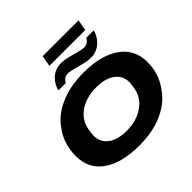

<svg xmlns="http://www.w3.org/2000/svg" viewBox="-243 -1252 1500 1500"><g transform="rotate(-45 506.5 -502.0)"><path d="M416 -925.8 432.1 -1016.1H828.1L812 -925.8ZM330.1 -740.2Q335 -763.7 347.9 -787.1Q360.8 -810.5 380.9 -831.1Q400.9 -851.6 430.7 -864.3Q460.4 -877 494.1 -877Q538.6 -877 610.4 -856Q682.1 -835 710.9 -835Q753.4 -835 773.9 -877H856.9Q852.1 -853.5 838.6 -829.8Q825.2 -806.2 804.9 -785.9Q784.7 -765.6 754.9 -752.9Q725.1 -740.2 691.9 -740.2Q647.9 -740.2 575.7 -761.2Q503.4 -782.2 476.1 -782.2Q434.6 -782.2 411.1 -740.2ZM476.1 12.2Q279.8 12.2 171.4 -64.2Q63 -140.6 63 -279.8Q63 -415.5 136.2 -514.2Q198.2 -604 309.8 -652.1Q421.4 -700.2 564.9 -700.2Q760.3 -700.2 869.6 -622.6Q979 -544.9 979 -405.8Q979 -276.9 908.2 -182.1Q847.7 -88.4 734.9 -38.1Q622.1 12.2 476.1 12.2ZM483.9 -139.2Q592.8 -139.2 669.2 -191.4Q745.6 -243.7 761.2 -333Q768.1 -375 768.1 -392.1Q768.1 -465.8 710.9 -507.3Q653.8 -548.8 556.2 -548.8Q447.3 -548.8 371.8 -497.6Q296.4 -446.3 280.8 -356.9Q273.9 -313.5 273.9 -296.9Q273.9 -222.2 330.1 -180.7Q386.2 -139.2 483.9 -139.2Z"/></g></svg>

Font: Archivo Expanded ExtraBold
Style: Italic
Weight: 800
Width: 7
Italic angle: -10°
Designer: Hector Gatti
Foundry: Omnibus-Type
Version: Version 2.001